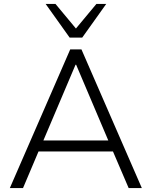

<svg xmlns="http://www.w3.org/2000/svg" viewBox="-20 -956 771 976"><path d="M30 0 337 -705H394L701 0H634L547 -203L581 -186H148L183 -203L97 0ZM364 -627 195 -229 172 -242H558L536 -229L367 -627ZM334 -765 212 -936H262L366 -811L470 -936H520L398 -765Z"/></svg>

Font: Nunito Sans 11pt Light
Style: Regular
Weight: 300
Version: Version 3.101;gftools[0.9.27]